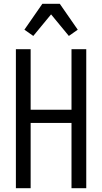

<svg xmlns="http://www.w3.org/2000/svg" viewBox="-20 -995 540 1015"><path d="M64 0V-735H142V-415H358V-735H436V0H358V-345H142V0ZM156 -805 109 -838 204 -975H296L391 -838L344 -805L250 -919Z"/></svg>

Font: Iosevka srxl
Style: Regular
Weight: 400
Monospace: yes
Designer: Belleve Invis
Foundry: Belleve Invis
Version: Version 33.0.1; ttfautohint (v1.8.3)